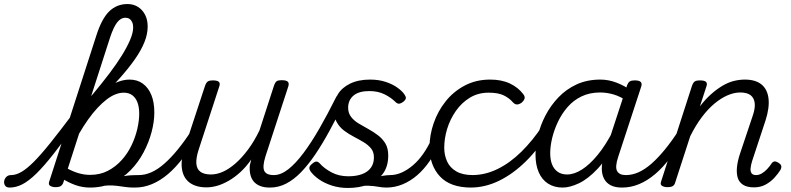

<svg xmlns="http://www.w3.org/2000/svg" viewBox="-192 -914 3924 953"><path d="M472 17Q449 17 429.5 14Q410 11 389.5 8.5Q369 6 345.5 6.5Q322 7 290 13L319 -15Q351 -24 376 -30Q401 -36 421 -39.5Q441 -43 458 -44Q475 -45 491 -45Q500 -45 502.5 -35.5Q505 -26 502.5 -14Q500 -2 492 7.5Q484 17 472 17ZM83 15Q69 15 58 9Q47 3 52 -12L286 -737Q313 -822 350.5 -858Q388 -894 441 -894Q470 -894 492.5 -880Q515 -866 528 -841Q541 -816 541 -782Q541 -745 525 -705Q509 -665 478 -620.5Q447 -576 402 -525.5Q357 -475 299.5 -416.5Q242 -358 173 -290L182 -346Q230 -400 272.5 -451Q315 -502 351 -549.5Q387 -597 413 -639Q439 -681 454 -716.5Q469 -752 469 -778Q469 -793 464 -804Q459 -815 450.5 -820.5Q442 -826 430 -826Q408 -826 390 -803.5Q372 -781 354 -727L122 -7Q118 4 109.5 9.5Q101 15 83 15ZM116 -28Q106 -34 104.5 -44.5Q103 -55 108 -65Q113 -75 121.5 -80Q130 -85 140 -79Q171 -62 199 -54Q227 -46 255 -46Q305 -46 344 -66.5Q383 -87 412.5 -120Q442 -153 461 -193Q480 -233 489.5 -274Q499 -315 499 -350Q499 -382 490.5 -405Q482 -428 465 -441Q448 -454 422 -454Q402 -454 380.5 -445.5Q359 -437 337 -420Q315 -403 292 -378.5Q269 -354 245.5 -321Q222 -288 199 -248L185 -288Q204 -327 228 -362Q252 -397 279 -426Q306 -455 334.5 -475.5Q363 -496 393 -507.5Q423 -519 451 -519Q490 -519 517.5 -498.5Q545 -478 559.5 -442Q574 -406 574 -356Q574 -310 560.5 -259Q547 -208 521 -158.5Q495 -109 456.5 -69.5Q418 -30 367.5 -6.5Q317 17 254 17Q219 17 185 5.5Q151 -6 116 -28ZM-144 17Q-160 17 -166.5 7.5Q-173 -2 -171.5 -14Q-170 -26 -161 -35.5Q-152 -45 -137 -45Q-113 -45 -86 -60.5Q-59 -76 -24 -111Q11 -146 57.5 -204Q104 -262 167 -346Q178 -361 187.5 -356Q197 -351 199 -336.5Q201 -322 190 -306Q124 -214 75 -151.5Q26 -89 -12 -52Q-50 -15 -81.5 1Q-113 17 -144 17Z M478 17Q466 17 460 7.5Q454 -2 456.5 -14Q459 -26 469 -35.5Q479 -45 497 -45Q528 -45 559.5 -59Q591 -73 623.5 -101.5Q656 -130 690 -171.5Q724 -213 759 -267Q767 -279 777.5 -278Q788 -277 793.5 -268Q799 -259 793 -248Q756 -183 718.5 -133Q681 -83 642 -50Q603 -17 562 0Q521 17 478 17Z M833 16Q782 16 750.5 -6.5Q719 -29 711.5 -73Q704 -117 724 -179L826 -489Q832 -505 840 -510Q848 -515 864 -515Q887 -515 894.5 -507.5Q902 -500 896 -484L794 -171Q781 -131 782.5 -103.5Q784 -76 802 -62Q820 -48 855 -48Q884 -48 914.5 -61.5Q945 -75 977 -103Q1009 -131 1039.5 -172Q1070 -213 1096 -267L1168 -489Q1174 -506 1181.5 -511Q1189 -516 1205 -516Q1229 -516 1236.5 -508.5Q1244 -501 1239 -485L1126 -139Q1110 -88 1119.5 -66.5Q1129 -45 1167 -45Q1179 -45 1183.5 -35.5Q1188 -26 1186 -14Q1184 -2 1174 7.5Q1164 17 1147 17Q1119 17 1099 9Q1079 1 1067 -13.5Q1055 -28 1050.5 -48Q1046 -68 1048 -93L1055 -122Q1029 -85 1001 -59.5Q973 -34 943.5 -17Q914 0 886.5 8Q859 16 833 16Z M1148 17Q1136 17 1131 7.5Q1126 -2 1128.5 -14Q1131 -26 1140.5 -35.5Q1150 -45 1167 -45Q1202 -45 1238.5 -73.5Q1275 -102 1314 -154Q1353 -206 1393.5 -276.5Q1434 -347 1476 -431Q1482 -445 1495 -443Q1508 -441 1516 -431Q1524 -421 1519 -410Q1480 -332 1444.5 -266.5Q1409 -201 1373.5 -148.5Q1338 -96 1302 -59Q1266 -22 1228 -2.5Q1190 17 1148 17Z M1606 -13Q1638 -24 1664.5 -31.5Q1691 -39 1711.5 -42Q1732 -45 1747 -45Q1756 -45 1758.5 -35.5Q1761 -26 1758 -14Q1755 -2 1747 7.5Q1739 17 1727 17Q1706 17 1685 13Q1664 9 1638 8Q1612 7 1577 13ZM1535 19Q1492 19 1455 7Q1418 -5 1391 -24Q1364 -43 1349 -64Q1343 -73 1343.5 -81.5Q1344 -90 1356 -100Q1368 -111 1377 -112Q1386 -113 1395 -103Q1417 -78 1453.5 -58.5Q1490 -39 1537 -39Q1576 -39 1604.5 -49.5Q1633 -60 1648.5 -81Q1664 -102 1664 -133Q1664 -160 1649.5 -177.5Q1635 -195 1612.5 -208.5Q1590 -222 1564 -235.5Q1538 -249 1515.5 -266Q1493 -283 1479 -308.5Q1465 -334 1465 -372Q1465 -413 1485 -446Q1505 -479 1546 -499Q1587 -519 1645 -519Q1688 -519 1722.5 -507.5Q1757 -496 1780.5 -479Q1804 -462 1815 -446Q1823 -435 1822.5 -427Q1822 -419 1810 -409Q1800 -401 1791 -399.5Q1782 -398 1773 -406Q1749 -430 1716.5 -446Q1684 -462 1641 -462Q1589 -462 1562.5 -439.5Q1536 -417 1536 -379Q1536 -353 1550.5 -334Q1565 -315 1587.5 -301.5Q1610 -288 1635.5 -274Q1661 -260 1683.5 -243Q1706 -226 1720.5 -202.5Q1735 -179 1735 -142Q1735 -87 1708 -51Q1681 -15 1635.5 2Q1590 19 1535 19Z M1726 17Q1714 17 1708 7.5Q1702 -2 1704.5 -14Q1707 -26 1717 -35.5Q1727 -45 1745 -45Q1773 -45 1801.5 -57.5Q1830 -70 1857.5 -93.5Q1885 -117 1907.5 -149Q1930 -181 1948 -219Q1952 -232 1963 -231.5Q1974 -231 1982 -222.5Q1990 -214 1986 -202Q1968 -154 1940 -113.5Q1912 -73 1878.5 -44Q1845 -15 1806 1Q1767 17 1726 17Z M2147 17Q2043 17 1991.5 -38.5Q1940 -94 1940 -184Q1940 -243 1960.5 -302.5Q1981 -362 2020 -411Q2059 -460 2115 -489.5Q2171 -519 2241 -519Q2298 -519 2339 -499.5Q2380 -480 2405 -447Q2415 -434 2411.5 -424Q2408 -414 2398 -405Q2386 -396 2375 -395.5Q2364 -395 2354 -406Q2335 -428 2307.5 -441Q2280 -454 2233 -454Q2181 -454 2140 -429Q2099 -404 2070.5 -363Q2042 -322 2027.5 -274.5Q2013 -227 2013 -181Q2013 -144 2027 -113Q2041 -82 2072.5 -63.5Q2104 -45 2155 -45Q2168 -45 2172.5 -36Q2177 -27 2175.5 -14.5Q2174 -2 2166.5 7.5Q2159 17 2147 17Z M2143 17Q2134 17 2130 7.5Q2126 -2 2127 -14.5Q2128 -27 2134.5 -36Q2141 -45 2152 -45Q2216 -45 2277.5 -75Q2339 -105 2395.5 -160.5Q2452 -216 2500 -289Q2506 -297 2516.5 -293.5Q2527 -290 2534 -281.5Q2541 -273 2535 -264Q2482 -176 2418.5 -113.5Q2355 -51 2285.5 -17Q2216 17 2143 17Z M2601 17Q2559 17 2528.5 -2.5Q2498 -22 2482 -59Q2466 -96 2466 -146Q2466 -190 2478 -241Q2490 -292 2515.5 -341Q2541 -390 2579.5 -430.5Q2618 -471 2670 -495Q2722 -519 2788 -519Q2829 -519 2869 -503.5Q2909 -488 2941 -464L2929 -408Q2886 -436 2852.5 -445.5Q2819 -455 2787 -455Q2735 -455 2694.5 -435.5Q2654 -416 2625 -382.5Q2596 -349 2577 -308.5Q2558 -268 2548.5 -228Q2539 -188 2539 -154Q2539 -120 2548.5 -97Q2558 -74 2576.5 -61Q2595 -48 2623 -48Q2658 -48 2696.5 -72.5Q2735 -97 2774.5 -145Q2814 -193 2850 -263L2868 -222Q2824 -129 2775 -77Q2726 -25 2681 -4Q2636 17 2601 17ZM2895 17Q2861 17 2839 5.5Q2817 -6 2806 -27.5Q2795 -49 2795 -78Q2795 -107 2806 -141L2920 -489Q2926 -505 2934 -510Q2942 -515 2958 -515Q2982 -515 2989 -506.5Q2996 -498 2990 -482L2876 -134Q2860 -85 2871 -65Q2882 -45 2914 -45Q2926 -45 2930.5 -35.5Q2935 -26 2933.5 -14Q2932 -2 2922.5 7.5Q2913 17 2895 17Z M2896 17Q2884 17 2878 7.5Q2872 -2 2874.5 -14Q2877 -26 2887 -35.5Q2897 -45 2915 -45Q2946 -45 2977.5 -59Q3009 -73 3041.5 -101.5Q3074 -130 3108 -171.5Q3142 -213 3177 -267Q3185 -279 3195.5 -278Q3206 -277 3211.5 -268Q3217 -259 3211 -248Q3174 -183 3136.5 -133Q3099 -83 3060 -50Q3021 -17 2980 0Q2939 17 2896 17Z M3551 16Q3516 16 3496 3Q3476 -10 3469.5 -32.5Q3463 -55 3466 -84.5Q3469 -114 3480 -148L3545 -342Q3557 -377 3554 -402.5Q3551 -428 3533.5 -441.5Q3516 -455 3482 -455Q3452 -455 3419.5 -441Q3387 -427 3354.5 -400Q3322 -373 3291.5 -332.5Q3261 -292 3234 -238L3159 -7Q3156 4 3147.5 9.5Q3139 15 3120 15Q3106 15 3095 9Q3084 3 3089 -12L3243 -489Q3249 -505 3257 -510Q3265 -515 3281 -515Q3305 -515 3312.5 -507.5Q3320 -500 3314 -484L3282 -386Q3309 -421 3337 -446Q3365 -471 3393.5 -488Q3422 -505 3450 -512Q3478 -519 3505 -519Q3558 -519 3587.5 -495Q3617 -471 3622.5 -425.5Q3628 -380 3608 -317L3541 -114Q3535 -94 3533.5 -78.5Q3532 -63 3538.5 -54Q3545 -45 3561 -45Q3575 -45 3589 -53Q3603 -61 3615.5 -74.5Q3628 -88 3636 -100Q3641 -109 3649.5 -112Q3658 -115 3672 -106Q3685 -98 3686 -89Q3687 -80 3682 -71Q3671 -53 3652.5 -32.5Q3634 -12 3608.5 2Q3583 16 3551 16Z"/></svg>

Font: Playwrite DK Loopet Light
Style: Regular
Weight: 300
Version: Version 1.003